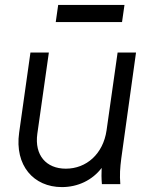

<svg xmlns="http://www.w3.org/2000/svg" viewBox="-20 -750 614 782"><path d="M232 12C297 12 356 -16 394 -66C393 -44 393 -24 395 0H470C467 -38 469 -66 474 -105L534 -536H459L414 -219C400 -123 332 -63 248 -63C168 -63 120 -118 132 -205L179 -536H104L58 -210C39 -76 117 12 232 12ZM207 -660H477L487 -730H217Z"/></svg>

Font: Mluvka
Style: Italic
Weight: 400
Italic angle: -8°
Designer: Modified by Jiří Krblich, Original typeface by Gumpita Rahayu
Foundry: Gumpita Rahayu & Jiří Krblich
Version: Version 2.000;Glyphs 3.1.1 (3134)